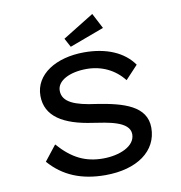

<svg xmlns="http://www.w3.org/2000/svg" viewBox="-97 -1010 1043 1109"><g transform="rotate(-10 424.0 -455.0)"><path d="M565 -830 518 -920 335 -807 363 -755ZM432 10C619 10 740 -78 740 -214C740 -342 607 -380 451 -404C329 -420 256 -448 256 -516C256 -575 331 -613 430 -613C518 -613 595 -576 647 -509L720 -587C664 -667 563 -710 433 -710C268 -710 141 -632 141 -506C141 -385 243 -324 413 -300C494 -287 625 -273 625 -196C625 -125 531 -87 436 -87C333 -87 256 -124 176 -215L106 -126C186 -34 292 10 432 10Z"/></g></svg>

Font: Lexend Peta
Style: Regular
Weight: 400
Designer: Bonnie Shaver-Troup, Thomas Jockin
Foundry: Lexend
Version: Version 1.007